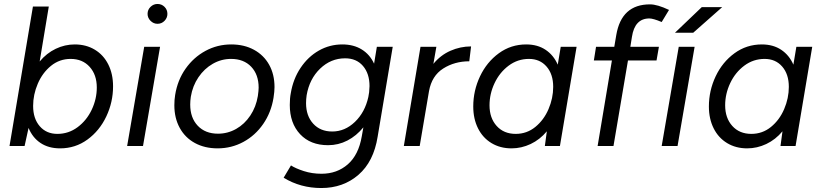

<svg xmlns="http://www.w3.org/2000/svg" viewBox="-20 -736 4143 968"><path d="M146 -703H226L180 -426Q215 -468 261 -490Q307 -512 357 -512Q414 -512 458 -485.5Q502 -459 526 -411Q550 -363 550 -301Q550 -221 516 -149Q482 -77 421 -32.5Q360 12 283 12Q225 12 184.5 -15Q144 -42 124 -91L104 0H28ZM269 -61Q326 -61 371.5 -95Q417 -129 442.5 -183Q468 -237 468 -295Q468 -359 432 -399Q396 -439 336 -439Q280 -439 237 -404Q194 -369 170.5 -314Q147 -259 147 -202Q147 -138 180.5 -99.5Q214 -61 269 -61Z M707 -500H787L701 0H621ZM724 -666Q724 -687 739 -701.5Q754 -716 774 -716Q795 -716 809.5 -701.5Q824 -687 824 -666Q824 -646 809.5 -631Q795 -616 774 -616Q754 -616 739 -631Q724 -646 724 -666Z M859 -205Q859 -233 863 -257Q875 -332 915.5 -389.5Q956 -447 1016 -479.5Q1076 -512 1146 -512Q1211 -512 1260.5 -485Q1310 -458 1337 -409.5Q1364 -361 1364 -297Q1364 -275 1359 -243Q1347 -169 1307 -111Q1267 -53 1207 -20.5Q1147 12 1077 12Q1012 12 962.5 -15Q913 -42 886 -91.5Q859 -141 859 -205ZM939 -209Q939 -142 977 -102Q1015 -62 1079 -62Q1128 -62 1170.5 -86Q1213 -110 1242 -153.5Q1271 -197 1280 -252Q1284 -280 1284 -294Q1284 -360 1246.5 -399.5Q1209 -439 1145 -439Q1096 -439 1053 -414.5Q1010 -390 980.5 -346.5Q951 -303 942 -248Q939 -227 939 -209Z M1410 160 1447 98Q1470 113 1511.5 126.5Q1553 140 1601 140Q1679 140 1733.5 92.5Q1788 45 1804 -49L1812 -94Q1777 -51 1731.5 -27.5Q1686 -4 1634 -4Q1545 -4 1493 -59.5Q1441 -115 1441 -207Q1441 -241 1446 -266Q1458 -338 1495.5 -394Q1533 -450 1587.5 -481Q1642 -512 1706 -512Q1763 -512 1804 -486.5Q1845 -461 1866 -415L1880 -500H1960L1884 -47Q1864 79 1787 145.5Q1710 212 1600 212Q1495 212 1410 160ZM1523 -216Q1523 -152 1559 -112.5Q1595 -73 1655 -73Q1719 -73 1769.5 -121.5Q1820 -170 1837 -247L1841 -271Q1843 -293 1843 -302Q1843 -365 1810 -403.5Q1777 -442 1720 -442Q1648 -442 1594 -390Q1540 -338 1526 -256Q1523 -235 1523 -216Z M2100 -500H2180L2165 -414Q2201 -458 2251 -480Q2301 -502 2355 -502L2346 -427Q2272 -427 2214.5 -390.5Q2157 -354 2143 -277L2096 0H2016Z M2737 -74Q2702 -32 2655.5 -10Q2609 12 2559 12Q2502 12 2458 -14.5Q2414 -41 2390 -89Q2366 -137 2366 -199Q2366 -279 2400 -351Q2434 -423 2495 -467.5Q2556 -512 2633 -512Q2690 -512 2730.5 -485Q2771 -458 2792 -410L2807 -500H2887L2803 0H2727ZM2580 -61Q2636 -61 2679 -96Q2722 -131 2745.5 -186Q2769 -241 2769 -298Q2769 -362 2735.5 -400.5Q2702 -439 2647 -439Q2590 -439 2544.5 -405Q2499 -371 2473.5 -317Q2448 -263 2448 -205Q2448 -141 2484 -101Q2520 -61 2580 -61Z M3257 -714Q3294 -714 3353 -686L3316 -625Q3273 -643 3254 -643Q3180 -643 3166 -550L3158 -500H3302L3290 -431H3146L3073 0H2993L3065 -431H2974L2985 -500H3077L3087 -559Q3113 -714 3257 -714Z M3402 -500H3482L3396 0H3316ZM3518 -700H3621L3475 -571H3383Z M3925 -74Q3890 -32 3843.5 -10Q3797 12 3747 12Q3690 12 3646 -14.5Q3602 -41 3578 -89Q3554 -137 3554 -199Q3554 -279 3588 -351Q3622 -423 3683 -467.5Q3744 -512 3821 -512Q3878 -512 3918.5 -485Q3959 -458 3980 -410L3995 -500H4075L3991 0H3915ZM3768 -61Q3824 -61 3867 -96Q3910 -131 3933.5 -186Q3957 -241 3957 -298Q3957 -362 3923.5 -400.5Q3890 -439 3835 -439Q3778 -439 3732.5 -405Q3687 -371 3661.5 -317Q3636 -263 3636 -205Q3636 -141 3672 -101Q3708 -61 3768 -61Z"/></svg>

Font: Oak Sans
Style: Italic
Weight: 400
Italic angle: -9.49998°
Foundry: Erik Kennedy, Walven
Version: Version 1.000